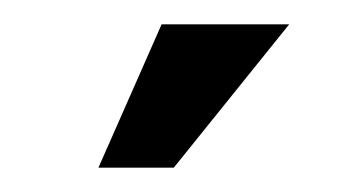

<svg xmlns="http://www.w3.org/2000/svg" viewBox="-20 -697 287 158"><path d="M61 -559 113 -677H218L123 -559Z"/></svg>

Font: Maven Pro Medium
Style: Regular
Weight: 500
Designer: Joe Prince
Foundry: Joe Prince
Version: Version 2.103